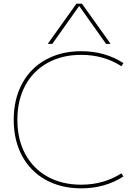

<svg xmlns="http://www.w3.org/2000/svg" viewBox="-20 -1020 761 1050"><path d="M55 -365Q55 -477 100.5 -562Q146 -647 230 -693.5Q314 -740 424 -740Q554 -740 655 -675L644 -658Q547 -720 424 -720Q319 -720 240 -676Q161 -632 118 -552Q75 -472 75 -365Q75 -258 118 -178Q161 -98 240 -54Q319 -10 424 -10Q547 -10 644 -72L655 -55Q554 10 424 10Q314 10 230 -36.5Q146 -83 100.5 -168Q55 -253 55 -365ZM398 -1000H428L585 -780H560L414 -986H412L266 -780H241Z"/></svg>

Font: Enso Thin
Style: Regular
Weight: 100
Designer: Coji Morishita
Foundry: UNDERFOREST DESIGN
Version: Version 1.000